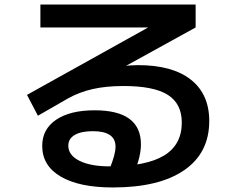

<svg xmlns="http://www.w3.org/2000/svg" viewBox="-20 -763 1040 846"><path d="M477 63Q329 63 247.5 15Q166 -33 166 -120Q166 -194 227.5 -235.5Q289 -277 397 -277Q499 -277 550 -239.5Q601 -202 601 -127Q601 -100 593.5 -69Q586 -38 572 -5L462 -17Q476 -51 482.5 -75Q489 -99 489 -117Q489 -185 389 -185Q338 -185 309.5 -168.5Q281 -152 281 -121Q281 -79 330 -54.5Q379 -30 463 -30Q624 -30 702.5 -77.5Q781 -125 781 -223Q781 -306 719.5 -345Q658 -384 524 -384Q447 -384 388 -370.5Q329 -357 279 -329L147 -253L99 -345L667 -661V-642H158V-743H842V-642L354 -373L292 -424Q323 -435 361.5 -444.5Q400 -454 440.5 -460.5Q481 -467 519 -471.5Q557 -476 588 -476Q740 -476 821 -412Q902 -348 902 -230Q902 -89 791.5 -13Q681 63 477 63Z"/></svg>

Font: M PLUS 1 Thin SemiBold
Style: Regular
Weight: 600
Version: Version 1.001